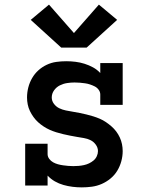

<svg xmlns="http://www.w3.org/2000/svg" viewBox="-20 -803 640 831"><path d="M334 8Q314 8 294 5.5Q274 3 254.5 -2.5Q235 -8 217.5 -18Q200 -28 186 -43V0H89V-181H186V-136Q186 -125 193 -115.5Q200 -106 210 -100.5Q220 -95 231 -92Q242 -89 253 -87.5Q264 -86 275 -85Q286 -84 297 -84Q309 -84 320.5 -85Q332 -86 343.5 -88.5Q355 -91 365.5 -96Q376 -101 385 -108.5Q394 -116 399 -127Q404 -138 404 -149Q404 -164 394.5 -177Q385 -190 371.5 -196.5Q358 -203 343 -205.5Q328 -208 313 -210.5Q298 -213 283 -216Q268 -219 253 -222.5Q238 -226 223.5 -230.5Q209 -235 195.5 -241Q182 -247 169 -255.5Q156 -264 145 -274Q134 -284 125 -296.5Q116 -309 109.5 -322.5Q103 -336 100 -351Q97 -366 97 -381Q97 -403 102.5 -424.5Q108 -446 119 -465Q130 -484 146 -498.5Q162 -513 182 -522.5Q202 -532 223.5 -535Q245 -538 267 -538Q287 -538 307 -535.5Q327 -533 346 -527Q365 -521 382.5 -511.5Q400 -502 414 -487V-530H511V-349H414V-394Q414 -405 407 -414.5Q400 -424 390 -429Q380 -434 369.5 -437.5Q359 -441 348 -442.5Q337 -444 326 -445Q315 -446 303 -446Q287 -446 270.5 -443.5Q254 -441 239 -433.5Q224 -426 214 -412Q204 -398 204 -381Q204 -366 213.5 -353.5Q223 -341 236.5 -334.5Q250 -328 265 -325Q280 -322 295 -319.5Q310 -317 325 -314Q340 -311 354.5 -307.5Q369 -304 383.5 -299.5Q398 -295 412 -289Q426 -283 438.5 -274.5Q451 -266 462.5 -256Q474 -246 483 -234Q492 -222 498.5 -208Q505 -194 508 -179Q511 -164 511 -149Q511 -127 505 -105Q499 -83 487.5 -64Q476 -45 458.5 -30.5Q441 -16 420.5 -7Q400 2 378 5Q356 8 334 8ZM355 -597H245L113 -717L192 -783L300 -660L408 -783L487 -717Z"/></svg>

Font: Iosevka Curly Slab SmBdEx
Style: Regular
Weight: 600
Width: 7
Monospace: yes
Designer: Belleve Invis
Foundry: Belleve Invis
Version: Version 11.1.0; ttfautohint (v1.8.3)